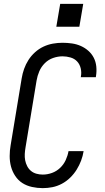

<svg xmlns="http://www.w3.org/2000/svg" viewBox="-20 -964 540 992"><path d="M201 8Q173 8 145.5 2Q118 -4 96 -18Q74 -32 59 -54.5Q44 -77 37 -103Q30 -129 30 -157.5Q30 -186 35 -214L92 -559Q96 -584 104.5 -608Q113 -632 127 -654Q141 -676 161 -694Q181 -712 204.5 -723Q228 -734 253 -738.5Q278 -743 303 -743Q328 -743 352 -739.5Q376 -736 397.5 -726.5Q419 -717 436.5 -701.5Q454 -686 464.5 -665.5Q475 -645 477.5 -620.5Q480 -596 476 -571Q476 -569 475.5 -567.5Q475 -566 475 -565H397Q398 -566 398 -567Q398 -568 398 -569Q402 -590 397 -611Q392 -632 378.5 -646.5Q365 -661 344.5 -667Q324 -673 303 -673Q279 -673 254.5 -664.5Q230 -656 211.5 -637.5Q193 -619 183 -595.5Q173 -572 169 -548L112 -203Q109 -186 108 -169Q107 -152 110 -136Q113 -120 120.5 -105.5Q128 -91 140 -81Q152 -71 168 -66.5Q184 -62 201 -62Q225 -62 248.5 -70.5Q272 -79 290.5 -96.5Q309 -114 319.5 -137Q330 -160 334 -183H412Q408 -158 399 -134Q390 -110 376 -87.5Q362 -65 342.5 -46Q323 -27 299.5 -14.5Q276 -2 251 3Q226 8 201 8ZM271 -826 291 -944H410L390 -826Z"/></svg>

Font: Iosevka SS04 Oblique
Style: Regular
Weight: 400
Italic angle: -9°
Monospace: yes
Designer: Belleve Invis
Foundry: Belleve Invis
Version: Version 19.0.0; ttfautohint (v1.8.4)